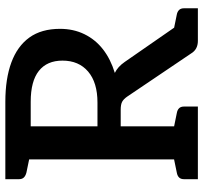

<svg xmlns="http://www.w3.org/2000/svg" viewBox="-41 -720 761 719"><g transform="rotate(-90 339.5 -360.5)"><path d="M102 0V-721H318Q404 -721 465 -698.5Q526 -676 558.5 -631Q591 -586 591 -516Q591 -466 571 -425Q551 -384 514.5 -355.5Q478 -327 426 -311Q449 -300 467 -274L657 0H546Q514 0 499 -25L337 -265Q328 -278 318 -283.5Q308 -289 288 -289H226V0ZM226 -376H315Q390 -376 431 -411Q472 -446 472 -507Q472 -565 433.5 -595.5Q395 -626 318 -626H226ZM568 0 517 -105 582 -92ZM28 0V-52Q28 -64 34.5 -70.5Q41 -77 53 -79L116 -92L129 0ZM129 -721 116 -629 53 -642Q41 -645 34.5 -651.5Q28 -658 28 -670V-721ZM199 0 211 -92 275 -79Q287 -77 293.5 -70.5Q300 -64 300 -52V0ZM568 0 580 -92 644 -79Q655 -77 661.5 -70.5Q668 -64 668 -52V0Z"/></g></svg>

Font: Aleo SemiBold
Style: Regular
Weight: 600
Designer: Alessio Laiso
Foundry: Alessio Laiso
Version: Version 2.001;gftools[0.9.29]